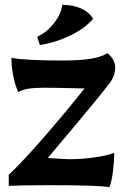

<svg xmlns="http://www.w3.org/2000/svg" viewBox="-20 -765 510 790"><path d="M186 -3Q66 -3 16 0V-46Q60 -86 145.5 -183Q231 -280 328 -401L286 -402Q206 -404 161 -404Q122 -404 97 -400Q72 -396 55 -386Q42 -414 34.5 -453.5Q27 -493 27 -527Q87 -516 236 -516Q308 -516 352 -523Q396 -530 422 -546Q438 -534 446 -518Q454 -502 454 -489Q454 -472 449 -456.5Q444 -441 432 -424Q382 -358 195 -137L177 -115Q242 -110 266 -110Q316 -110 366.5 -117Q417 -124 450 -136Q450 -101 444.5 -58Q439 -15 430 5Q382 -3 186 -3ZM133 -614Q172 -631 202 -669.5Q232 -708 236 -745Q280 -745 313 -730.5Q346 -716 363 -688Q330 -648 268.5 -618.5Q207 -589 144 -580Z"/></svg>

Font: Mirza
Style: Bold
Weight: 700
Designer: Arabic design by Kourosh Beigpour, Latin design by Eduardo Tunni, engineering by Lasse Fister
Version: Version 1.0010g